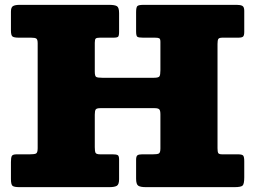

<svg xmlns="http://www.w3.org/2000/svg" viewBox="-20 -770 1050 790"><path d="M370 -594Q370 -608 374 -611.5Q378 -615 391.5 -615H446.5Q462 -615 466 -619Q470 -623 470 -639V-716Q470 -739.5 460.8 -744.8Q451.5 -750 430 -750H60Q43 -750 34 -745.2Q25 -740.5 25 -722V-645Q25 -624.5 31.5 -619.8Q38 -615 57.5 -615H108Q124 -615 129.5 -611.2Q135 -607.5 135 -592V-160Q135 -141.5 128 -138.2Q121 -135 102.5 -135H48.5Q31.5 -135 28.2 -127.5Q25 -120 25 -103V-33.5Q25 -10.5 31.8 -5.2Q38.5 0 60 0H430Q450.5 0 460.2 -5.2Q470 -10.5 470 -32.5V-114Q470 -128.5 464.2 -131.8Q458.5 -135 443.5 -135H392.5Q376 -135 373 -141.5Q370 -148 370 -164.5V-298.5Q370 -314.5 374 -319.8Q378 -325 393.5 -325H615.5Q630.5 -325 635.2 -320.2Q640 -315.5 640 -299.5V-159Q640 -141.5 633.2 -138.2Q626.5 -135 609 -135H564.5Q551 -135 545.5 -131Q540 -127 540 -112.5V-35Q540 -11.5 549 -5.8Q558 0 580 0H945Q971.5 0 978.2 -6.5Q985 -13 985 -40.5V-106.5Q985 -124 980.8 -129.5Q976.5 -135 959.5 -135H894.5Q880.5 -135 877.8 -140.5Q875 -146 875 -160V-589.5Q875 -604 878.2 -609.5Q881.5 -615 895.5 -615H960Q976 -615 980.5 -619.8Q985 -624.5 985 -639V-725.5Q985 -741.5 977.2 -745.8Q969.5 -750 955 -750H570Q550.5 -750 545.2 -745Q540 -740 540 -719.5V-641Q540 -622.5 545 -618.8Q550 -615 568.5 -615H617.5Q630 -615 635 -612.5Q640 -610 640 -598V-481Q640 -462 636.2 -456Q632.5 -450 613.5 -450H401Q382.5 -450 376.2 -453.2Q370 -456.5 370 -475Z"/></svg>

Font: Besley Black
Style: Regular
Weight: 900
Designer: Owen Earl
Foundry: indestructible type*
Version: Version 2.001